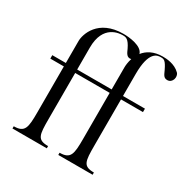

<svg xmlns="http://www.w3.org/2000/svg" viewBox="-159 -831 944 969"><g transform="rotate(30 313.0 -347.0)"><path d="M517 -694C464 -694 429 -673 408 -646C397 -686 323 -694 288 -694C140 -694 109 -587 109 -549V-421H30V-401H109V-133C109 -45 105 -13 41 -13V0H241V-13C177 -13 175 -40 175 -133V-401H376V-133C376 -45 372 -13 308 -13V0H508V-13C444 -13 442 -40 442 -133V-401H570V-421H442V-549C442 -682 490 -686 509 -686C528 -686 537 -685 559 -639C569 -618 573 -602 595 -602C626 -602 635 -643 618 -660C586 -692 538 -694 517 -694ZM376 -549V-421H175V-549C175 -682 269 -686 288 -686C306 -686 321 -685 343 -639C352 -619 360 -597 385 -603C378 -581 376 -561 376 -549Z"/></g></svg>

Font: Open Baskerville 0.0.53
Style: Normal
Weight: 400
Designer: Isaac Moore, James Puckett, Rob Mientjes
Foundry: The Open Baskerville Project
Version: 0.0.53 (g939f078)